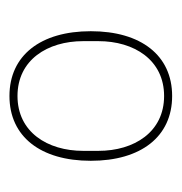

<svg xmlns="http://www.w3.org/2000/svg" viewBox="-9 -735 384 406"><g transform="rotate(90 183.0 -532.0)"><path d="M183 -360C269 -360 320 -426 320 -532C320 -638 269 -704 183 -704C97 -704 46 -638 46 -532C46 -426 97 -360 183 -360ZM183 -377C107 -377 67 -440 67 -516V-548C67 -624 107 -687 183 -687C259 -687 299 -624 299 -548V-516C299 -440 259 -377 183 -377Z"/></g></svg>

Font: IBM Plex Thai Thin
Style: Regular
Weight: 100
Designer: Mike Abbink, Paul van der Laan, Pieter van Rosmalen, Ben Mitchell, Mark Frömberg
Foundry: Bold Monday
Version: Version 1.0